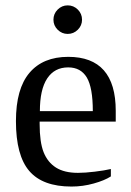

<svg xmlns="http://www.w3.org/2000/svg" viewBox="-20 -682 484 712"><path d="M127 -231V-222.2Q127 -154.8 141.8 -117.4Q156.7 -80.1 187.7 -60.5Q218.8 -41 269 -41Q295.4 -41 331.5 -45.4Q367.7 -49.8 391.1 -55.2V-27.8Q367.7 -12.7 327.4 -1.5Q287.1 9.8 245.1 9.8Q138.2 9.8 88.6 -47.9Q39.1 -105.5 39.1 -232.9Q39.1 -353 89.4 -412.1Q139.6 -471.2 232.9 -471.2Q409.2 -471.2 409.2 -271V-231ZM232.9 -432.1Q182.1 -432.1 155 -391.1Q127.9 -350.1 127.9 -270H324.2Q324.2 -357.4 301.8 -394.8Q279.3 -432.1 232.9 -432.1ZM284.2 -608.9Q284.2 -587.4 268.6 -571.8Q252.9 -556.2 231 -556.2Q209.5 -556.2 193.8 -571.8Q178.2 -587.4 178.2 -608.9Q178.2 -630.9 193.8 -646.5Q209.5 -662.1 231 -662.1Q252.9 -662.1 268.6 -646.5Q284.2 -630.9 284.2 -608.9Z"/></svg>

Font: Tinos
Style: Regular
Weight: 400
Designer: Steve Matteson
Foundry: Monotype Imaging Inc.
Version: Version 1.23